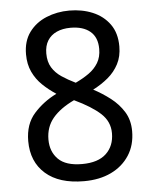

<svg xmlns="http://www.w3.org/2000/svg" viewBox="-53 -769 656 824"><g transform="rotate(-5 275.5 -357.5)"><path d="M276 10Q169 10 110.5 -41.5Q52 -93 52 -182Q52 -255 92.5 -300.5Q133 -346 190 -374Q158 -395 132 -420Q106 -445 90.5 -478Q75 -511 75 -554Q75 -611 103 -649Q131 -687 177 -706Q223 -725 276 -725Q331 -725 376.5 -706Q422 -687 449.5 -649Q477 -611 477 -553Q477 -510 460 -477.5Q443 -445 414.5 -421Q386 -397 349 -378Q387 -358 421.5 -331.5Q456 -305 478 -269.5Q500 -234 500 -186Q500 -126 471.5 -82Q443 -38 393 -14Q343 10 276 10ZM274 -64Q343 -64 378 -97Q413 -130 413 -185Q413 -235 375 -270Q337 -305 263 -340Q202 -311 170.5 -273Q139 -235 139 -181Q139 -129 171.5 -96.5Q204 -64 274 -64ZM277 -414Q309 -429 334.5 -447Q360 -465 375 -490Q390 -515 390 -550Q390 -600 359.5 -625.5Q329 -651 275 -651Q241 -651 215.5 -639.5Q190 -628 176 -605.5Q162 -583 162 -550Q162 -514 177 -489.5Q192 -465 218 -447.5Q244 -430 277 -414Z"/></g></svg>

Font: lgurmukhi15
Style: Book
Weight: 400
Designer: Jelle Bosma - Monotype Design Team
Foundry: Monotype Imaging Inc.
Version: Version 2.003